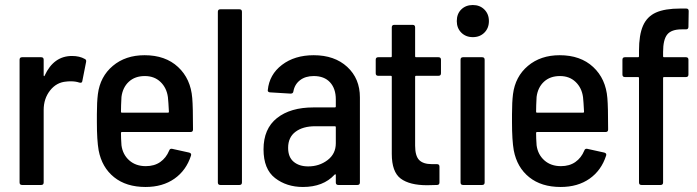

<svg xmlns="http://www.w3.org/2000/svg" viewBox="-20 -737 2777 765"><path d="M318 -502Q325 -499 323 -490L308 -414Q307 -405 296 -408Q281 -413 263 -413Q250 -413 244 -412Q205 -409 179.5 -376.5Q154 -344 154 -299V-10Q154 0 144 0H68Q58 0 58 -10V-499Q58 -509 68 -509H144Q154 -509 154 -499V-437Q154 -434 155.5 -433.5Q157 -433 158 -436Q194 -514 267 -514Q297 -514 318 -502Z M654 -137Q657 -146 666 -144L734 -129Q744 -126 741 -117Q722 -58 675 -25Q628 8 560 8Q483 8 434.5 -31Q386 -70 373 -138Q366 -178 366 -250V-282Q366 -330 370 -362Q379 -432 429.5 -474.5Q480 -517 556 -517Q639 -517 689.5 -470Q740 -423 746 -346Q749 -312 749 -221Q749 -211 739 -211H466Q462 -211 462 -207Q462 -186 464 -158Q469 -121 495 -98Q521 -75 561 -75Q595 -75 618.5 -91.5Q642 -108 654 -137ZM464 -351Q462 -315 462 -292Q462 -288 466 -288H649Q653 -288 653 -292Q651 -332 649 -350Q644 -387 619.5 -410.5Q595 -434 557 -434Q518 -434 493.5 -411.5Q469 -389 464 -351Z M858 -700H934Q944 -700 944 -690V-10Q944 0 934 0H858Q848 0 848 -10V-690Q848 -700 858 -700Z M1414 -349V-10Q1414 0 1404 0H1328Q1318 0 1318 -10V-40Q1318 -42 1316.5 -42.5Q1315 -43 1313 -41Q1268 8 1187 8Q1122 8 1076 -27.5Q1030 -63 1030 -142Q1030 -224 1083.5 -266.5Q1137 -309 1229 -309H1314Q1318 -309 1318 -313V-341Q1318 -384 1295 -409Q1272 -434 1230 -434Q1197 -434 1175.5 -417.5Q1154 -401 1149 -373Q1148 -364 1138 -364L1056 -369Q1052 -369 1049 -371.5Q1046 -374 1047 -378Q1053 -440 1103.5 -478.5Q1154 -517 1230 -517Q1313 -517 1363.5 -470.5Q1414 -424 1414 -349ZM1318 -166V-230Q1318 -234 1314 -234H1236Q1187 -234 1157.5 -212Q1128 -190 1128 -148Q1128 -111 1150 -92.5Q1172 -74 1208 -74Q1252 -74 1285 -99Q1318 -124 1318 -166Z M1727 -435H1638Q1634 -435 1634 -431V-157Q1634 -116 1650 -99.5Q1666 -83 1701 -83H1721Q1731 -83 1731 -73V-10Q1731 0 1721 0L1682 1Q1612 1 1576.5 -25.5Q1541 -52 1541 -124V-431Q1541 -435 1537 -435H1487Q1477 -435 1477 -445V-499Q1477 -509 1487 -509H1537Q1541 -509 1541 -513V-628Q1541 -638 1551 -638H1624Q1634 -638 1634 -628V-513Q1634 -509 1638 -509H1727Q1737 -509 1737 -499V-445Q1737 -435 1727 -435Z M1800 -653Q1800 -682 1818 -699.5Q1836 -717 1864 -717Q1892 -717 1910 -699Q1928 -681 1928 -653Q1928 -625 1910 -607Q1892 -589 1864 -589Q1836 -589 1818 -607Q1800 -625 1800 -653ZM1825 -509H1901Q1911 -509 1911 -499V-10Q1911 0 1901 0H1825Q1815 0 1815 -10V-499Q1815 -509 1825 -509Z M2308 -137Q2311 -146 2320 -144L2388 -129Q2398 -126 2395 -117Q2376 -58 2329 -25Q2282 8 2214 8Q2137 8 2088.5 -31Q2040 -70 2027 -138Q2020 -178 2020 -250V-282Q2020 -330 2024 -362Q2033 -432 2083.5 -474.5Q2134 -517 2210 -517Q2293 -517 2343.5 -470Q2394 -423 2400 -346Q2403 -312 2403 -221Q2403 -211 2393 -211H2120Q2116 -211 2116 -207Q2116 -186 2118 -158Q2123 -121 2149 -98Q2175 -75 2215 -75Q2249 -75 2272.5 -91.5Q2296 -108 2308 -137ZM2118 -351Q2116 -315 2116 -292Q2116 -288 2120 -288H2303Q2307 -288 2307 -292Q2305 -332 2303 -350Q2298 -387 2273.5 -410.5Q2249 -434 2211 -434Q2172 -434 2147.5 -411.5Q2123 -389 2118 -351Z M2622 -530V-513Q2622 -509 2626 -509H2713Q2723 -509 2723 -499V-440Q2723 -430 2713 -430H2626Q2622 -430 2622 -426V-10Q2622 0 2612 0H2536Q2526 0 2526 -10V-426Q2526 -430 2522 -430H2470Q2460 -430 2460 -440V-499Q2460 -509 2470 -509H2522Q2526 -509 2526 -513V-535Q2526 -598 2542 -634.5Q2558 -671 2593.5 -687Q2629 -703 2691 -703H2714Q2724 -703 2724 -693L2723 -630Q2723 -620 2713 -620H2696Q2655 -620 2638.5 -599.5Q2622 -579 2622 -530Z"/></svg>

Font: Barlow Semi Condensed Medium
Style: Regular
Weight: 500
Width: 4
Designer: Jeremy Tribby
Foundry: Tribby Type
Version: Version 1.422; ttfautohint (v1.8)